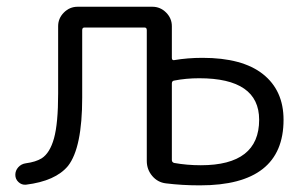

<svg xmlns="http://www.w3.org/2000/svg" viewBox="-20 -562 899 569"><path d="M56.6 -78.1Q85.9 -82 103.5 -92.8Q127.9 -108.4 140.1 -152.3Q152.3 -196.3 152.3 -285.2V-484.4Q152.3 -507.8 169.4 -524.9Q186.5 -542 210 -542H431.6Q455.1 -542 472.2 -524.9Q489.3 -507.8 489.3 -484.4V-390.6Q489.3 -382.8 496.1 -383.8Q536.1 -390.6 580.1 -390.6Q698.2 -390.6 759.3 -342.3Q820.3 -293.9 820.3 -207Q820.3 -12.7 573.2 -12.7Q571.3 -12.7 570.3 -12.7Q519.5 -12.7 471.7 -18.6Q447.3 -21.5 431.2 -40.5Q415 -59.6 415 -85V-472.7Q415 -480.5 408.2 -480.5H230.5Q223.6 -480.5 223.6 -472.7V-272.5Q223.6 -124 181.6 -70.3Q144.5 -25.4 56.6 -14.6Q43.9 -13.7 34.7 -22.5Q25.4 -31.2 25.4 -43.9Q25.4 -56.6 34.2 -66.4Q43 -76.2 56.6 -78.1ZM496.1 -323.2Q489.3 -322.3 489.3 -314.5V-87.9Q489.3 -81.1 496.1 -79.1Q534.2 -72.3 575.2 -72.3Q748 -72.3 748 -207Q748 -330.1 570.3 -330.1Q531.2 -330.1 496.1 -323.2Z"/></svg>

Font: Gen Jyuu Gothic Normal
Style: Regular
Weight: 300
Designer: [Source Han Sans]
Ryoko NISHIZUKA  (kana & ideographs); Paul D. Hunt (Latin, Greek & Cyrillic); Wenlong ZHANG  (bopomofo
Version: Version 1.002.20150607